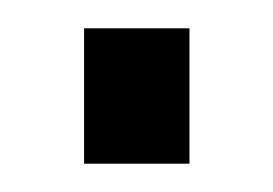

<svg xmlns="http://www.w3.org/2000/svg" viewBox="-20 -423 195 137"><path d="M40 -402.8H115.2V-306.2H40Z"/></svg>

Font: Bebas Neue Regular
Style: Regular
Weight: 400
Designer: Ryoichi Tsunekawa
Foundry: Ryoichi Tsunekawa
Version: Version 001.003